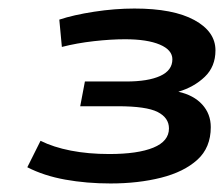

<svg xmlns="http://www.w3.org/2000/svg" viewBox="-20 -793 525 450"><path d="M44 -401 75 -463Q105 -448 146 -440Q187 -432 236 -432Q303 -432 339.5 -447Q376 -462 376 -492Q376 -517 349.5 -530.5Q323 -544 256 -544H168L179 -602H276Q327 -602 355.5 -615Q384 -628 384 -654Q384 -676 354.5 -688.5Q325 -701 273 -701Q240 -701 200 -696.5Q160 -692 125 -683L119 -747Q152 -758 200.5 -765.5Q249 -773 295 -773Q386 -773 435.5 -746Q485 -719 485 -675Q485 -637 460 -613Q435 -589 398 -578Q434 -570 454 -548Q474 -526 474 -495Q474 -447 442.5 -418.5Q411 -390 357.5 -376.5Q304 -363 239 -363Q183 -363 133 -372Q83 -381 44 -401Z"/></svg>

Font: Georama Extended SemiBold
Style: Italic
Weight: 600
Width: 7
Italic angle: -9°
Designer: Jean-Baptiste Levee
Foundry: Production Type
Version: Version 1.000